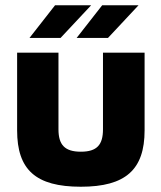

<svg xmlns="http://www.w3.org/2000/svg" viewBox="-20 -700 613 729"><path d="M45 -205C45 -56 115 9 287 9C457 9 529 -56 529 -205V-500H371V-209C371 -150 348 -124 287 -124C226 -124 202 -150 202 -209V-500H45ZM92 -556H210L326 -680H189ZM271 -556H390L506 -680H368Z"/></svg>

Font: LT Wave Text Black
Style: Regular
Weight: 900
Designer: Daniel Lyons
Version: Version 2.5 (Glyphs App)